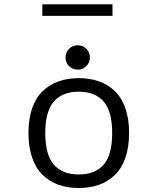

<svg xmlns="http://www.w3.org/2000/svg" viewBox="-20 -884 750 914"><path d="M181.5 -863.5H515.5V-808.5H181.5ZM350 -552.5Q325.5 -552.5 308.8 -569.2Q292 -586 292 -610.5Q292 -635 308.8 -651.8Q325.5 -668.5 350 -668.5Q374 -668.5 391 -651.8Q408 -635 408 -610.5Q408 -586 391 -569.2Q374 -552.5 350 -552.5ZM594.5 -251Q594.5 -183.5 576.8 -132.8Q559 -82 526.5 -50.8Q494 -19.5 451 -4.2Q408 11 355 11Q302 11 259 -4.2Q216 -19.5 183.5 -50.8Q151 -82 133.2 -132.8Q115.5 -183.5 115.5 -251Q115.5 -318.5 133.2 -369.2Q151 -420 183.8 -450.8Q216.5 -481.5 259.2 -496.8Q302 -512 355 -512Q408 -512 451 -496.8Q494 -481.5 526.5 -450.5Q559 -419.5 576.8 -368.8Q594.5 -318 594.5 -251ZM514 -251Q514 -354 473.2 -400.8Q432.5 -447.5 355 -447.5Q277.5 -447.5 236.5 -400.8Q195.5 -354 195.5 -251Q195.5 -147 236.2 -100.2Q277 -53.5 355 -53.5Q433 -53.5 473.5 -100.2Q514 -147 514 -251Z"/></svg>

Font: League Mono Light
Style: Regular
Weight: 300
Width: 6
Designer: Tyler Finck
Foundry: The League of Moveable Type / Tyler Finck
Version: Version 2.210